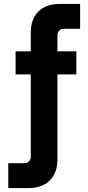

<svg xmlns="http://www.w3.org/2000/svg" viewBox="-20 -750 448 973"><path d="M59 -373V-490H367V-373ZM22 203V77H104Q118 77 127 67.5Q136 58 136 45V-585Q136 -653 174.5 -691.5Q213 -730 282 -730H386V-604H304Q290 -604 280.5 -595Q271 -586 271 -572V58Q271 125 232.5 164Q194 203 126 203Z"/></svg>

Font: MuseoModerno Thin SemiBold
Style: Regular
Weight: 600
Version: Version 1.003